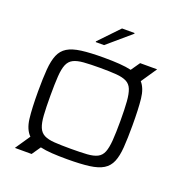

<svg xmlns="http://www.w3.org/2000/svg" viewBox="-166 -1056 1175 1251"><g transform="rotate(20 421.5 -430.0)"><path d="M335 -773V-778L466 -915H553V-910L393 -773ZM76 55 146 -48Q109 -85 100.5 -155.5Q92 -226 92 -344Q92 -434 97 -496Q102 -558 118.5 -597.5Q135 -637 170 -658.5Q205 -680 266 -688Q327 -696 420 -696Q482 -696 529.5 -692.5Q577 -689 611 -681L654 -743H772L698 -634Q731 -597 738.5 -527.5Q746 -458 746 -344Q746 -254 741.5 -192Q737 -130 720.5 -90.5Q704 -51 669 -29.5Q634 -8 573.5 0Q513 8 420 8Q360 8 314.5 5Q269 2 234 -6L192 55ZM420 -64Q488 -64 532.5 -67Q577 -70 603.5 -83.5Q630 -97 642 -127Q654 -157 658 -209.5Q662 -262 662 -344Q662 -426 658 -478.5Q654 -531 642 -561Q630 -591 603.5 -604.5Q577 -618 532.5 -621.5Q488 -625 420 -625Q351 -625 306.5 -621.5Q262 -618 235.5 -604.5Q209 -591 196.5 -561Q184 -531 180.5 -478.5Q177 -426 177 -344Q177 -262 180.5 -209.5Q184 -157 196.5 -127Q209 -97 235.5 -83.5Q262 -70 306.5 -67Q351 -64 420 -64Z"/></g></svg>

Font: Saira Expanded
Style: Regular
Weight: 400
Width: 7
Designer: Hector Gatti with collaboration of the Omnibus-Type team
Foundry: Omnibus-Type
Version: Version 1.100; ttfautohint (v1.8.3)